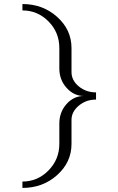

<svg xmlns="http://www.w3.org/2000/svg" viewBox="-20 -674 580 940"><path d="M450.2 -186.5Q401.4 -186.5 365.7 -156.7Q330.1 -127 330.1 -86.9V30.3Q330.1 120.1 259.8 183.1Q189.5 246.1 89.8 246.1V214.8Q164.1 214.8 217.3 160.6Q270.5 106.4 270.5 30.3V-69.3Q270.5 -125 305.7 -164.6Q340.8 -204.1 390.6 -204.1Q341.8 -204.1 306.2 -243.7Q270.5 -283.2 270.5 -338.9V-438.5Q270.5 -515.6 217.3 -569.3Q164.1 -623 89.8 -623V-654.3Q189.5 -654.3 259.8 -591.3Q330.1 -528.3 330.1 -438.5V-321.3Q330.1 -280.3 365.7 -251Q401.4 -221.7 450.2 -221.7Z"/></svg>

Font: Lohit Tamil
Style: Regular
Weight: 400
Version: 2.91.1